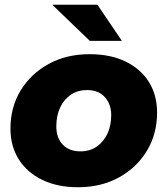

<svg xmlns="http://www.w3.org/2000/svg" viewBox="-20 -779 705 808"><path d="M308 9Q222 9 158 -22Q94 -53 59 -108.5Q24 -164 24 -238Q24 -328 67 -398.5Q110 -469 185 -510Q260 -551 357 -551Q444 -551 507.5 -520.5Q571 -490 606 -435Q641 -380 641 -305Q641 -215 598 -144Q555 -73 480 -32Q405 9 308 9ZM319 -142Q357 -142 386 -161.5Q415 -181 431.5 -215Q448 -249 448 -295Q448 -340 421.5 -370Q395 -400 346 -400Q308 -400 279 -381Q250 -362 233.5 -327.5Q217 -293 217 -247Q217 -199 244 -170.5Q271 -142 319 -142ZM358 -607 200 -759H390L493 -607Z"/></svg>

Font: Montserrat Thin ExtraBold
Style: Italic
Weight: 800
Italic angle: -11.3°
Version: Version 9.000